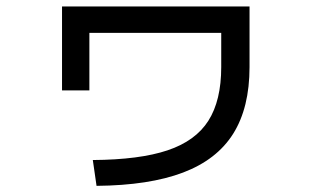

<svg xmlns="http://www.w3.org/2000/svg" viewBox="-20 -570 978 603"><path d="M674.8 -359.4V-466.8H260.7V-286.1H174.8V-549.8H763.7V-359.4Q763.7 -231.9 712.4 -150.1Q661.1 -68.4 554.9 -28.1Q448.7 12.2 283.2 13.7L271.5 -67.4Q418.5 -68.4 506.3 -97.9Q594.2 -127.4 634.5 -190.9Q674.8 -254.4 674.8 -359.4Z"/></svg>

Font: Pretendard Medium
Style: Regular
Weight: 500
Designer: Base glyphs from Inter by Rasmus Andersson; Hangeul glyphs from Noto Sans CJK(Source Han Sans) by Jang Soo-young and Kan
Foundry: Kil Hyung-jin
Version: Version 1.309